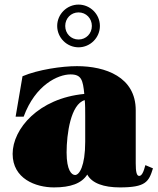

<svg xmlns="http://www.w3.org/2000/svg" viewBox="-20 -801 686 836"><path d="M215 15C287 15 335 -2 360 -41C380 -3 432 15 502 15C614 15 628 -9 646 -68L613 -82C605 -51 597 -35 586 -35C575 -35 571 -53 571 -90V-321C571 -466 439 -513 315 -513C250 -513 146 -498 78 -469L48 -293H83C134 -432 233 -477 287 -477C335 -477 341 -452 347 -392C148 -373 35 -240 35 -131C35 -23 135 15 215 15ZM307 -39C292 -39 270 -59 270 -137C270 -218 288 -348 349 -365C351 -345 351 -322 351 -296V-184C351 -77 325 -39 307 -39ZM322 -595C373 -595 415 -637 415 -688C415 -739 373 -781 322 -781C271 -781 229 -739 229 -688C229 -637 271 -595 322 -595ZM322 -629C289 -629 264 -655 264 -688C264 -721 289 -747 322 -747C355 -747 380 -721 380 -688C380 -655 355 -629 322 -629Z"/></svg>

Font: Sprat Condensed Black
Style: Regular
Weight: 900
Designer: Ethan Nakache
Foundry: Collletttivo
Version: Version 2.000;Glyphs 3.2 (3217)